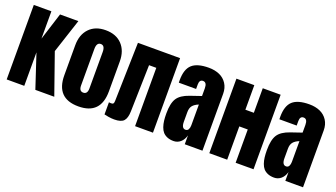

<svg xmlns="http://www.w3.org/2000/svg" viewBox="-64 -1253 3106 1773"><g transform="rotate(20 1489.5 -366.0)"><path d="M208 0H35.2V-732.4H208V-463.9L293 -732.4H473.1L363.3 -397.9L502.9 0H316.9L208 -329.1Z M740.7 7.8Q522 7.8 522 -219.2V-513.2Q522 -617.2 580.3 -678.7Q638.7 -740.2 740.7 -740.2Q842.8 -740.2 901.4 -679Q960 -617.7 960 -513.2V-219.2Q960 7.8 740.7 7.8ZM781.7 -183.1V-541Q781.7 -605 740.7 -605Q699.7 -605 699.7 -541V-183.1Q699.7 -127 740.7 -127Q781.7 -127 781.7 -183.1Z M1093.8 7.8Q1066.4 7.8 1035.9 2.9Q1005.4 -2 994.6 -5.4V-124.5Q1003.9 -122.6 1015.6 -122.6Q1032.2 -122.6 1037.8 -129.6Q1043.5 -136.7 1043.9 -155.3L1058.6 -732.4H1472.7V0H1296.9V-573.2H1225.6L1213.9 -114.3Q1212.4 -49.3 1187 -20.8Q1161.6 7.8 1093.8 7.8Z M1676.3 7.8Q1640.6 7.8 1614 -3.2Q1587.4 -14.2 1571 -32.7Q1554.7 -51.3 1544.9 -79.6Q1535.2 -107.9 1531.5 -138.9Q1527.8 -169.9 1527.8 -210Q1527.8 -310.1 1559.1 -358.6Q1590.3 -407.2 1674.3 -436L1782.7 -473.1V-548.3Q1782.7 -607.4 1744.1 -607.4Q1709 -607.4 1709 -559.6V-515.6H1539.1Q1538.6 -521 1538.6 -539.6Q1538.6 -647.5 1589.4 -693.8Q1640.1 -740.2 1753.4 -740.2Q1813 -740.2 1858.9 -720Q1904.8 -699.7 1931.9 -658Q1959 -616.2 1959 -558.1V0H1785.2V-86.9Q1772.5 -41.5 1743.4 -16.8Q1714.4 7.8 1676.3 7.8ZM1745.1 -127.9Q1764.6 -127.9 1773.4 -144.5Q1782.2 -161.1 1782.2 -185.1V-389.2Q1743.2 -373.5 1724.6 -350.6Q1706.1 -327.6 1706.1 -287.1V-192.9Q1706.1 -127.9 1745.1 -127.9Z M2026.4 -732.4H2202.1V-491.2H2285.2V-732.4H2460.9V0H2285.2V-327.1H2202.1V0H2026.4Z M2664.6 7.8Q2628.9 7.8 2602.3 -3.2Q2575.7 -14.2 2559.3 -32.7Q2543 -51.3 2533.2 -79.6Q2523.4 -107.9 2519.8 -138.9Q2516.1 -169.9 2516.1 -210Q2516.1 -310.1 2547.4 -358.6Q2578.6 -407.2 2662.6 -436L2771 -473.1V-548.3Q2771 -607.4 2732.4 -607.4Q2697.3 -607.4 2697.3 -559.6V-515.6H2527.3Q2526.9 -521 2526.9 -539.6Q2526.9 -647.5 2577.6 -693.8Q2628.4 -740.2 2741.7 -740.2Q2801.3 -740.2 2847.2 -720Q2893.1 -699.7 2920.2 -658Q2947.3 -616.2 2947.3 -558.1V0H2773.4V-86.9Q2760.7 -41.5 2731.7 -16.8Q2702.6 7.8 2664.6 7.8ZM2733.4 -127.9Q2752.9 -127.9 2761.7 -144.5Q2770.5 -161.1 2770.5 -185.1V-389.2Q2731.4 -373.5 2712.9 -350.6Q2694.3 -327.6 2694.3 -287.1V-192.9Q2694.3 -127.9 2733.4 -127.9Z"/></g></svg>

Font: Anton
Style: Regular
Weight: 400
Designer: Vernon Adams, Tural Alisoy
Foundry: Vernon Adams
Version: Version 2.300